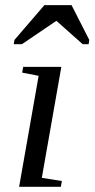

<svg xmlns="http://www.w3.org/2000/svg" viewBox="-20 -715 362 735"><path d="M140.1 -34.2 216.8 -22 212.9 0H53.2L127.9 -424.8L64.9 -437L68.8 -459H214.8ZM32.7 -545.9 35.2 -562 149.9 -695.3H253.9L321.8 -562L319.3 -545.9H296.4L195.8 -635.3L64 -545.9Z"/></svg>

Font: Tinos
Style: Italic
Weight: 400
Italic angle: -16.333°
Designer: Steve Matteson
Foundry: Monotype Imaging Inc.
Version: Version 1.32